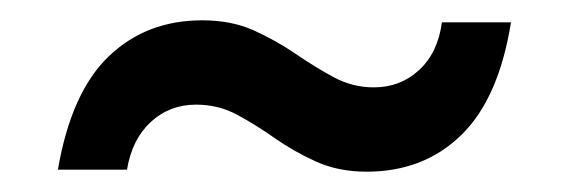

<svg xmlns="http://www.w3.org/2000/svg" viewBox="-20 -415 560 189"><path d="M341 -246Q313 -246 291 -256Q269 -266 250.5 -279Q232 -292 213.5 -302Q195 -312 173 -312Q147 -312 128.5 -295Q110 -278 105 -248H37Q50 -324 87 -359.5Q124 -395 179 -395Q208 -395 230 -385Q252 -375 271 -362Q290 -349 308.5 -339Q327 -329 348 -329Q374 -329 392.5 -346Q411 -363 415 -393H483Q471 -318 434 -282Q397 -246 341 -246Z"/></svg>

Font: Parkinsans Light
Style: Regular
Weight: 400
Version: Version 1.000